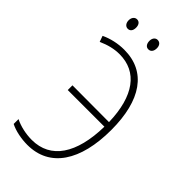

<svg xmlns="http://www.w3.org/2000/svg" viewBox="-275 -958 1037 1037"><g transform="rotate(45 244.0 -439.5)"><path d="M79 -853C79 -833 90 -817 108 -817C126 -817 136 -831 136 -853C136 -874 126 -889 108 -889C90 -889 79 -873 79 -853ZM237 -854C237 -833 247 -817 265 -817C284 -817 294 -832 294 -854C294 -875 283 -889 265 -889C248 -889 237 -874 237 -854ZM168 10C339 10 432 -132 432 -368C432 -594 343 -724 175 -724C127 -724 79 -713 39 -694L51 -660C94 -679 133 -689 174 -689C309 -689 388 -584 393 -389L113 -390V-354H393C389 -145 310 -26 166 -26C122 -26 74 -36 36 -55V-18C71 0 122 10 168 10Z"/></g></svg>

Font: Noto Sans Condensed ExtraLight
Style: Regular
Weight: 200
Width: 3
Designer: Monotype Design Team
Foundry: Monotype Imaging Inc.
Version: Version 2.013